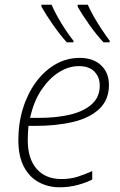

<svg xmlns="http://www.w3.org/2000/svg" viewBox="-20 -786 509 816"><path d="M233 10Q186 10 146 -11Q106 -32 82 -76.5Q58 -121 58 -191Q58 -262 77.5 -325Q97 -388 132.5 -436.5Q168 -485 215.5 -512.5Q263 -540 319 -540Q376 -540 409.5 -508.5Q443 -477 443 -425Q443 -362 402.5 -323.5Q362 -285 291.5 -268Q221 -251 130 -251H101Q100 -240 99 -224Q98 -208 98 -191Q98 -111 136 -68Q174 -25 241 -25Q281 -25 313.5 -36Q346 -47 372 -59V-23Q347 -10 310.5 0Q274 10 233 10ZM108 -285H145Q220 -285 278.5 -299Q337 -313 370.5 -343.5Q404 -374 404 -422Q404 -458 381.5 -481.5Q359 -505 315 -505Q272 -505 230.5 -479Q189 -453 156 -404Q123 -355 108 -285ZM420 -606Q390 -638 359.5 -681Q329 -724 310 -758V-766H353Q363 -743 379 -715Q395 -687 413 -660Q431 -633 446 -613V-606ZM264 -606Q235 -638 205 -681Q175 -724 156 -758V-766H199Q209 -743 224.5 -715Q240 -687 258 -660Q276 -633 292 -613V-606Z"/></svg>

Font: Noto Sans Disp ExtLt
Style: Italic
Weight: 200
Italic angle: -12°
Designer: Monotype Design Team
Foundry: Monotype Imaging Inc.
Version: Version 2.000;GOOG;noto-source:20170915:90ef993387c0